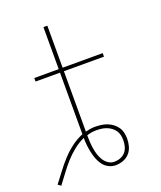

<svg xmlns="http://www.w3.org/2000/svg" viewBox="-138 -824 776 923"><g transform="rotate(-20 250.0 -362.0)"><path d="M15 11 0 0Q21 -27 41.5 -54.5Q62 -82 85 -107Q108 -132 135.5 -153Q163 -174 195 -187V-502H70V-520H195V-735H215V-520H420V-502H215V-193Q226 -196 238.5 -198Q251 -200 263 -200Q278 -200 294 -198Q310 -196 324.5 -190.5Q339 -185 352 -175.5Q365 -166 374 -153Q383 -140 386.5 -124.5Q390 -109 390 -94Q390 -74 384.5 -54.5Q379 -35 366 -20.5Q353 -6 334 1Q315 8 295 8Q276 8 259 -1Q242 -10 231 -25Q220 -40 213.5 -57.5Q207 -75 203 -93.5Q199 -112 197 -130.5Q195 -149 195 -168Q166 -155 140.5 -134.5Q115 -114 94 -90.5Q73 -67 54 -41Q35 -15 15 11ZM295 -10Q311 -10 326.5 -16Q342 -22 352 -34Q362 -46 366 -62Q370 -78 370 -93Q370 -107 367 -120Q364 -133 356.5 -143.5Q349 -154 338 -162Q327 -170 314.5 -174.5Q302 -179 289 -180.5Q276 -182 263 -182Q251 -182 238.5 -180Q226 -178 215 -174Q215 -158 216 -141Q217 -124 219.5 -107.5Q222 -91 227 -74.5Q232 -58 241 -43.5Q250 -29 264 -19.5Q278 -10 295 -10Z"/></g></svg>

Font: Iosevka Thin
Style: Regular
Weight: 100
Monospace: yes
Designer: Belleve Invis
Foundry: Belleve Invis
Version: Version 32.5.0; ttfautohint (v1.8.4)